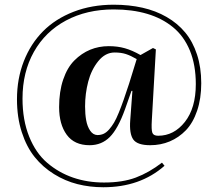

<svg xmlns="http://www.w3.org/2000/svg" viewBox="-20 -599 925 812"><path d="M417 192.9Q359.9 192.9 307.6 179.7Q255.4 166.5 208.3 137.2Q161.1 107.9 126.7 65.2Q92.3 22.5 72 -40.3Q51.8 -103 51.8 -179.2Q51.8 -266.1 80.6 -339.8Q109.4 -413.6 161.9 -466.6Q214.4 -519.5 291.3 -549.3Q368.2 -579.1 460.9 -579.1Q526.4 -579.1 582.5 -566.4Q638.7 -553.7 684.8 -527.1Q731 -500.5 763.2 -461.7Q795.4 -422.9 813.2 -368.4Q831.1 -314 831.1 -247.1Q831.1 -182.1 813.7 -130.9Q796.4 -79.6 766.4 -48.3Q736.3 -17.1 698 -1Q659.7 15.1 615.2 15.1Q561 15.1 543.7 -9Q526.4 -33.2 530.8 -90.8L540 -214.8H536.1L508.8 -137.2Q479 -54.2 444.3 -19.5Q409.7 15.1 358.9 15.1Q294.4 15.1 262.2 -29.1Q230 -73.2 230 -146Q230 -211.9 247.3 -262.7Q264.6 -313.5 294.7 -343.5Q324.7 -373.5 361.3 -388.7Q397.9 -403.8 439.9 -403.8Q477.1 -403.8 508.1 -395Q539.1 -386.2 574.2 -366.2L627 -396L639.2 -390.1L622.1 -90.8Q619.6 -50.3 624.3 -37.6Q628.9 -24.9 648.9 -24.9Q715.8 -24.9 762 -83.5Q808.1 -142.1 808.1 -243.2Q808.1 -324.2 783 -385.3Q757.8 -446.3 711.4 -484.1Q665 -522 602.3 -540.5Q539.6 -559.1 460.9 -559.1Q346.7 -559.1 259 -512.2Q171.4 -465.3 123.3 -379.6Q75.2 -293.9 75.2 -182.1Q75.2 -91.3 103.3 -21.5Q131.3 48.3 179.9 89.8Q228.5 131.3 289.1 152.1Q349.6 172.9 419.9 172.9Q498.5 172.9 554.4 151.9Q610.4 130.9 665 88.9L675.8 102.1Q572.8 192.9 417 192.9ZM392.1 -27.8Q406.7 -27.8 418.7 -33.4Q430.7 -39.1 441.9 -52Q453.1 -64.9 462.4 -80.6Q471.7 -96.2 482.7 -123.3Q493.7 -150.4 502.9 -176.8Q512.2 -203.1 525.9 -245.1L558.1 -349.1Q532.7 -363.8 512.5 -370.4Q492.2 -377 464.8 -377Q425.3 -377 395.8 -340.6Q366.2 -304.2 353 -253.4Q339.8 -202.6 339.8 -148.9Q339.8 -116.2 344.5 -90.3Q349.1 -64.5 361.3 -46.4Q373.5 -28.3 392.1 -27.8Z"/></svg>

Font: Display Semibold
Style: Regular
Weight: 600
Designer: Latin by Veronika Burian and Jose Scaglione. Greek by Irene Vlachou. Cyrillic by Vera Evstafieva.
Foundry: TypeTogether
Version: Version 3.002